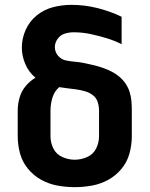

<svg xmlns="http://www.w3.org/2000/svg" viewBox="-20 -763 616 791"><path d="M288 8Q324 8 359.5 1.5Q395 -5 426.5 -22.5Q458 -40 481 -68Q504 -96 513.5 -131Q523 -166 523 -202V-307Q523 -327 521.5 -346Q520 -365 514 -384Q508 -403 497 -419Q486 -435 471 -447.5Q456 -460 439 -468.5Q422 -477 403.5 -483.5Q385 -490 366 -494.5Q347 -499 328 -503Q309 -507 290 -508.5Q271 -510 251.5 -514Q232 -518 219 -533.5Q206 -549 206 -569Q206 -587 217.5 -603Q229 -619 247 -624.5Q265 -630 284 -630Q318 -630 351.5 -623Q385 -616 418 -606Q451 -596 481 -581V-694Q433 -717 380.5 -730Q328 -743 274 -743Q236 -743 199 -733.5Q162 -724 132 -700Q102 -676 86 -640.5Q70 -605 70 -567Q70 -532 84.5 -498.5Q99 -465 126 -443Q103 -429 85.5 -408Q68 -387 60.5 -360.5Q53 -334 53 -307V-202Q53 -166 62.5 -131Q72 -96 95 -68Q118 -40 149.5 -22.5Q181 -5 216.5 1.5Q252 8 288 8ZM288 -105Q262 -105 237 -116Q212 -127 200 -151Q188 -175 188 -202V-307Q188 -334 196 -360.5Q204 -387 224 -404Q242 -401 260 -399Q278 -397 295.5 -394.5Q313 -392 330.5 -387Q348 -382 362.5 -371Q377 -360 382.5 -342.5Q388 -325 388 -307V-202Q388 -175 376 -151Q364 -127 339 -116Q314 -105 288 -105Z"/></svg>

Font: Iosevka Sparkle Extrabold
Style: Regular
Weight: 800
Designer: Belleve Invis
Foundry: Belleve Invis
Version: Version 4.5.0; ttfautohint (v1.8.3)